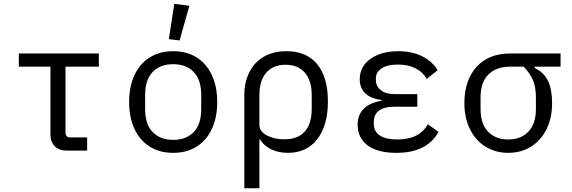

<svg xmlns="http://www.w3.org/2000/svg" viewBox="-20 -800 3040 1020"><path d="M333 0Q293 0 270.5 -23.5Q248 -47 248 -85V-446H80V-516H505V-446H328V-95Q328 -83 334.5 -76.5Q341 -70 353 -70H443V0Z M666 -258Q666 -340 694.5 -401Q723 -462 775.5 -495Q828 -528 900 -528Q972 -528 1024.5 -495Q1077 -462 1105.5 -401Q1134 -340 1134 -258Q1134 -176 1105.5 -115Q1077 -54 1024.5 -21Q972 12 900 12Q828 12 775.5 -21Q723 -54 694.5 -115Q666 -176 666 -258ZM1049 -221V-295Q1049 -376 1009 -417.5Q969 -459 900 -459Q831 -459 791 -417.5Q751 -376 751 -295V-221Q751 -140 791 -98.5Q831 -57 900 -57Q969 -57 1009 -98.5Q1049 -140 1049 -221ZM877 -592 906 -780 986 -769 934 -585Z M1278 -296Q1278 -361 1303.5 -414Q1329 -467 1379.5 -497.5Q1430 -528 1502 -528Q1609 -528 1665.5 -458.5Q1722 -389 1722 -262Q1722 -133 1665.5 -60.5Q1609 12 1510 12Q1460 12 1421 -6.5Q1382 -25 1362 -59H1358V200H1278ZM1636 -221V-295Q1636 -372 1599.5 -414Q1563 -456 1497 -456Q1431 -456 1394.5 -414Q1358 -372 1358 -295V-137Q1358 -102 1397 -81Q1436 -60 1490 -60Q1563 -60 1599.5 -101.5Q1636 -143 1636 -221Z M2310 -99Q2278 -43 2222.5 -15.5Q2167 12 2086 12Q1985 12 1932.5 -28Q1880 -68 1880 -137Q1880 -190 1912 -222Q1944 -254 2007 -265V-269Q1952 -275 1921.5 -303.5Q1891 -332 1891 -379Q1891 -422 1915.5 -455.5Q1940 -489 1986.5 -508.5Q2033 -528 2095 -528Q2169 -528 2223 -501Q2277 -474 2305 -427L2247 -381Q2227 -417 2188 -437Q2149 -457 2094 -457Q2035 -457 2006 -436Q1977 -415 1977 -386V-374Q1977 -341 2003.5 -320.5Q2030 -300 2075 -300H2197V-233H2075Q2021 -233 1993.5 -212.5Q1966 -192 1966 -153V-141Q1966 -102 1997.5 -80.5Q2029 -59 2091 -59Q2150 -59 2190.5 -79.5Q2231 -100 2253 -140Z M2820 -446V-439Q2869 -416 2891 -371Q2913 -326 2913 -252Q2913 -174 2883.5 -114Q2854 -54 2801 -21Q2748 12 2680 12Q2612 12 2559 -21Q2506 -54 2476.5 -114Q2447 -174 2447 -252Q2447 -373 2511.5 -444.5Q2576 -516 2692 -516H2958V-446ZM2692 -446Q2617 -446 2575 -404.5Q2533 -363 2533 -283V-221Q2533 -142 2573 -100.5Q2613 -59 2680 -59Q2747 -59 2787 -100.5Q2827 -142 2827 -221V-283Q2827 -336 2811.5 -373.5Q2796 -411 2762 -446Z"/></svg>

Font: iA Writer Quattro V
Style: Regular
Weight: 400
Designer: Mike Abbink, Paul van der Laan, Pieter van Rosmalen, Oliver Reichenstein
Foundry: Information Architects Inc.
Version: Version 2.000